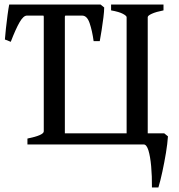

<svg xmlns="http://www.w3.org/2000/svg" viewBox="-20 -635 787 844"><path d="M98.1 -566.4Q83 -566.4 66.2 -537.4Q49.3 -508.3 27.3 -451.2L1.5 -461.4Q2.9 -480.5 6.1 -510.3Q9.3 -540 13.2 -569.1Q17.1 -598.1 20.5 -615.2H302.2L313.5 -566.4ZM100.6 0V-25.9Q172.4 -40.5 172.4 -57.6V-562Q172.4 -576.7 104 -589.4V-615.2H335.4V-589.4Q302.7 -582.5 283.9 -575.7Q265.1 -568.8 265.1 -562V-48.8H536.6V-559.6Q536.6 -565.4 520.3 -574.2Q503.9 -583 468.3 -589.4V-615.2H698.7V-589.4Q666 -583 647.7 -574.7Q629.4 -566.4 629.4 -559.6V-48.8H702.1L718.3 -35.6Q716.3 -4.4 709.5 37.1Q702.6 78.6 693.8 119.4Q685.1 160.2 676.3 189H647.9Q648.4 139.2 644.5 95.9Q640.6 52.7 632.6 26.4Q624.5 0 611.8 0ZM418.5 -454.1H391.6Q385.3 -500 374 -533.2Q362.8 -566.4 341.3 -566.4H171.9L186 -615.2H421.9L438 -602.1Q438 -585.4 434.6 -558.3Q431.2 -531.2 426.8 -502.9Q422.4 -474.6 418.5 -454.1Z"/></svg>

Font: Gentium Book Plus
Style: Regular
Weight: 400
Designer: Victor Gaultney, Annie Olsen, Iska Routamaa, Becca Hirsbrunner
Foundry: SIL International
Version: Version 6.101